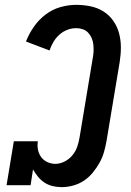

<svg xmlns="http://www.w3.org/2000/svg" viewBox="-20 -763 540 791"><path d="M234 8Q215 8 196.5 3.5Q178 -1 163 -11Q148 -21 136.5 -35Q125 -49 116 -65L106 0H7L37 -181H136Q133 -163 136.5 -146Q140 -129 149.5 -116Q159 -103 174.5 -95.5Q190 -88 208 -88Q227 -88 246 -97.5Q265 -107 278.5 -123.5Q292 -140 298.5 -159.5Q305 -179 308 -198L362 -523Q365 -538 365.5 -552Q366 -566 364.5 -580Q363 -594 357.5 -606.5Q352 -619 343 -628.5Q334 -638 321 -642.5Q308 -647 294 -647Q275 -647 257 -640Q239 -633 224.5 -620Q210 -607 200 -590Q190 -573 184 -555L87 -592Q99 -623 119 -652Q139 -681 167 -702.5Q195 -724 228 -733.5Q261 -743 294 -743Q324 -743 353 -737Q382 -731 406 -716Q430 -701 446.5 -677.5Q463 -654 470.5 -626Q478 -598 478 -568Q478 -538 473 -507L419 -183Q415 -160 408.5 -137Q402 -114 390 -92.5Q378 -71 362 -51.5Q346 -32 325.5 -18.5Q305 -5 281 1.5Q257 8 234 8Z"/></svg>

Font: Iosevka Curly Slab
Style: Bold Italic
Weight: 700
Italic angle: -9°
Monospace: yes
Designer: Belleve Invis
Foundry: Belleve Invis
Version: Version 22.1.2; ttfautohint (v1.8.4)